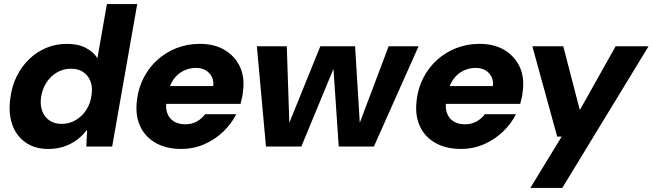

<svg xmlns="http://www.w3.org/2000/svg" viewBox="-20 -725 3229 950"><path d="M219 12Q152 12 106 -20.5Q60 -53 40.5 -109Q21 -165 31 -238Q38 -297 62 -346Q86 -395 123.5 -431.5Q161 -468 208.5 -488Q256 -508 311 -508Q367 -508 405.5 -487.5Q444 -467 462 -437L509 -705H659L535 0H407L411 -80H408Q387 -52 358.5 -31.5Q330 -11 295.5 0.5Q261 12 219 12ZM285 -112Q323 -112 355 -131Q387 -150 407.5 -182Q428 -214 433 -255Q439 -293 428 -322Q417 -351 392.5 -368Q368 -385 331 -385Q293 -385 261.5 -366.5Q230 -348 209.5 -316Q189 -284 183 -243Q178 -205 189 -175.5Q200 -146 224.5 -129Q249 -112 285 -112Z M878 12Q802 12 749 -18.5Q696 -49 672 -104Q648 -159 658 -232Q665 -290 691 -340.5Q717 -391 758.5 -428.5Q800 -466 853.5 -487Q907 -508 969 -508Q1041 -508 1092 -477.5Q1143 -447 1167.5 -394Q1192 -341 1182 -271Q1181 -257 1177.5 -241.5Q1174 -226 1170 -211H759L775 -299H1035Q1038 -326 1027.5 -346Q1017 -366 997 -377.5Q977 -389 949 -389Q917 -389 887.5 -374.5Q858 -360 837.5 -330.5Q817 -301 809 -255L804 -226Q798 -192 807.5 -165.5Q817 -139 840 -124.5Q863 -110 897 -110Q929 -110 954 -124Q979 -138 995 -160H1149Q1125 -112 1084 -73Q1043 -34 990 -11Q937 12 878 12Z M1296 0 1251 -496H1399L1412 -103L1406 -104L1565 -496H1737L1761 -104H1755L1903 -496H2051L1830 0H1656L1629 -399H1636L1471 0Z M2262 12Q2186 12 2133 -18.5Q2080 -49 2056 -104Q2032 -159 2042 -232Q2049 -290 2075 -340.5Q2101 -391 2142.5 -428.5Q2184 -466 2237.5 -487Q2291 -508 2353 -508Q2425 -508 2476 -477.5Q2527 -447 2551.5 -394Q2576 -341 2566 -271Q2565 -257 2561.5 -241.5Q2558 -226 2554 -211H2143L2159 -299H2419Q2422 -326 2411.5 -346Q2401 -366 2381 -377.5Q2361 -389 2333 -389Q2301 -389 2271.5 -374.5Q2242 -360 2221.5 -330.5Q2201 -301 2193 -255L2188 -226Q2182 -192 2191.5 -165.5Q2201 -139 2224 -124.5Q2247 -110 2281 -110Q2313 -110 2338 -124Q2363 -138 2379 -160H2533Q2509 -112 2468 -73Q2427 -34 2374 -11Q2321 12 2262 12Z M2604 205 2759 -49H2737L2614 -496H2767L2848 -184H2851L3026 -496H3189L2762 205Z"/></svg>

Font: DM Sans 36pt Black
Style: Italic
Weight: 900
Italic angle: -10°
Designer: Colophon Foundry, Jonny Pinhorn
Foundry: Colophon Foundry
Version: Version 4.004;gftools[0.9.30]